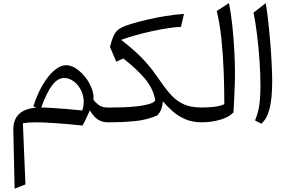

<svg xmlns="http://www.w3.org/2000/svg" viewBox="-20 -772 1834 1212"><path d="M397.9 -360.4Q426.8 -360.4 457 -341.3Q487.3 -322.3 513.2 -291.3Q539.1 -260.3 554.9 -224.1Q570.8 -188 570.8 -153.3Q570.8 -149.9 569.8 -141.1Q592.8 -114.7 611.8 -104Q630.9 -93.3 657.7 -93.3H664.1V0H659.7Q623.5 0 596.9 -18.3Q570.3 -36.6 547.4 -75.2Q536.6 -52.2 524.2 -25.4Q511.7 1.5 501 20.5Q409.7 10.7 330.3 5.4Q251 0 208 0Q157.7 0 124.5 6.3L140.6 392.1L72.3 419.4L64 50.3Q62 -81.5 209 -92.3L190.4 -101.1Q215.3 -177.7 249.5 -236.1Q283.7 -294.4 322.3 -327.4Q360.8 -360.4 397.9 -360.4ZM385.7 -279.8Q344.2 -279.8 309.6 -234.4Q274.9 -189 240.2 -93.3Q265.1 -93.3 308.6 -90.6Q352.1 -87.9 402.8 -83.7Q453.6 -79.6 499.5 -74.7Q512.7 -116.2 506.8 -153.1Q501 -189.9 482.4 -218.5Q463.9 -247.1 438 -263.4Q412.1 -279.8 385.7 -279.8Z M1141.6 -684.1 1122.1 -602.1Q1089.8 -601.6 1043 -594.5Q996.1 -587.4 942.6 -575.9Q889.2 -564.5 837.6 -550Q786.1 -535.6 744.6 -520.5Q825.2 -458.5 877.2 -404.5Q929.2 -350.6 969.2 -292L989.7 -263.2Q1026.4 -209 1061.5 -170.9Q1096.7 -132.8 1141.8 -113Q1187 -93.3 1252 -93.3H1252.4V0H1252Q1194.8 0 1149.7 -19.5Q1104.5 -39.1 1069.8 -69.6Q1035.2 -100.1 1008.3 -132.3Q1006.3 -106.9 998.3 -84Q990.2 -61 971.7 -42.5Q903.8 -14.2 829.3 -7.1Q754.9 0 678.7 0H664.1Q647.9 0 647.9 -32.7V-60.5Q647.9 -93.3 664.1 -93.3H679.7Q713.9 -93.3 758.5 -94.7Q803.2 -96.2 846.7 -101.1Q890.1 -106 921.4 -115.2Q952.6 -124.5 960.4 -139.6Q946.8 -212.9 895.8 -274.2Q844.7 -335.4 758.3 -402.8L713.9 -382.8L674.3 -475.6L681.2 -500.5Q691.9 -538.6 705.1 -560.3Q718.3 -582 742.4 -595.5Q766.6 -608.9 809.6 -621.6Q851.1 -634.3 907.5 -647.5Q963.9 -660.6 1025.1 -670.7Q1086.4 -680.7 1141.6 -684.1Z M1425.3 -752.4Q1438.5 -688 1446.8 -608.4Q1455.1 -528.8 1459.2 -448.5Q1463.4 -368.2 1463.4 -300.3Q1463.4 -288.1 1462.6 -260.3Q1461.9 -232.4 1460.4 -197Q1459 -161.6 1457.3 -125.7Q1455.6 -89.8 1453.6 -62Q1423.3 -30.8 1367.7 -15.4Q1312 0 1252.4 0Q1236.3 0 1236.3 -32.7V-60.5Q1236.3 -93.3 1252.4 -93.3Q1292 -93.3 1330.8 -97.7Q1369.6 -102.1 1396 -114.3Q1396 -213.4 1392.1 -319.1Q1388.2 -424.8 1377.9 -523.9Q1367.7 -623 1348.1 -702.6Z M1657.2 -752Q1664.6 -713.9 1671.6 -651.9Q1678.7 -589.8 1684.8 -518.1Q1690.9 -446.3 1694.6 -377.2Q1698.2 -308.1 1698.2 -255.9Q1698.2 -149.4 1681.2 -84.5Q1664.1 -19.5 1629.4 8.8L1589.8 -11.7Q1608.4 -54.7 1616.2 -104.2Q1624 -153.8 1624 -231.9Q1624 -303.7 1618.4 -386.5Q1612.8 -469.2 1603 -549.3Q1593.3 -629.4 1580.6 -692.4Z"/></svg>

Font: Pinar DS3-Regular
Style: Regular
Weight: 400
Designer: Amin Abedi
Version: Version 2.000